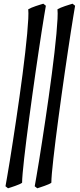

<svg xmlns="http://www.w3.org/2000/svg" viewBox="-20 -762 426 1026"><path d="M254.4 214.4Q250 218.3 239.7 222.7Q229.5 227.1 218 231.2Q206.5 235.4 195.8 238.8Q185.1 242.2 179.2 244.1L165.5 233.4Q168.9 214.4 175 179.2Q181.2 144 188.7 97.4Q196.3 50.8 204.8 -4.9Q213.4 -60.5 222.4 -120.8Q231.4 -181.2 240.2 -243.4Q249 -305.7 256.8 -365.7Q264.6 -425.8 271 -480.7Q277.3 -535.6 281.5 -581.3Q285.6 -627 287.4 -660.9Q289.1 -694.8 287.1 -712.4Q293.5 -716.3 304.4 -720.9Q315.4 -725.6 327.4 -729.5Q339.4 -733.4 350.1 -736.8Q360.8 -740.2 367.7 -742.2L381.3 -731.4Q377.9 -711.9 372.1 -676.3Q366.2 -640.6 358.9 -593.8Q351.6 -546.9 343.3 -491Q335 -435.1 326.2 -375Q317.4 -314.9 308.8 -252.7Q300.3 -190.4 292.2 -130.6Q284.2 -70.8 277.3 -15.9Q270.5 39.1 265.4 84.5Q260.3 129.9 257.3 163.6Q254.4 197.3 254.4 214.4ZM98.1 214.4Q93.8 218.3 83.5 222.7Q73.2 227.1 61.8 231.2Q50.3 235.4 39.6 238.8Q28.8 242.2 22.9 244.1L9.3 233.4Q12.7 214.4 18.8 179.2Q24.9 144 32.5 97.4Q40 50.8 48.6 -4.9Q57.1 -60.5 66.2 -120.8Q75.2 -181.2 84 -243.4Q92.8 -305.7 100.6 -365.7Q108.4 -425.8 114.7 -480.7Q121.1 -535.6 125.2 -581.3Q129.4 -627 131.1 -660.9Q132.8 -694.8 130.9 -712.4Q137.2 -716.3 148.2 -720.9Q159.2 -725.6 171.1 -729.5Q183.1 -733.4 193.8 -736.8Q204.6 -740.2 211.4 -742.2L225.1 -731.4Q221.7 -711.9 215.8 -676.3Q210 -640.6 202.6 -593.8Q195.3 -546.9 187 -491Q178.7 -435.1 169.9 -375Q161.1 -314.9 152.6 -252.7Q144 -190.4 136 -130.6Q127.9 -70.8 121.1 -15.9Q114.3 39.1 109.1 84.5Q104 129.9 101.1 163.6Q98.1 197.3 98.1 214.4Z"/></svg>

Font: Gentium Plus Phon
Style: Italic
Weight: 400
Italic angle: -8°
Designer: J. Victor Gaultney, Annie Olsen, Iska Routamaa, Becca Hirsbrunner
Foundry: SIL International
Version: Version 5.000